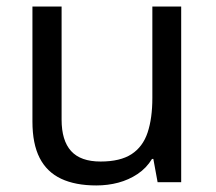

<svg xmlns="http://www.w3.org/2000/svg" viewBox="-20 -556 658 586"><path d="M533 -536V0H461L448 -71H444Q427 -43 400 -25Q373 -7 341 1.5Q309 10 274 10Q210 10 166.5 -10.5Q123 -31 101 -74Q79 -117 79 -185V-536H168V-191Q168 -127 197 -95Q226 -63 287 -63Q347 -63 381.5 -85.5Q416 -108 430.5 -151.5Q445 -195 445 -257V-536Z"/></svg>

Font: ukannada85
Style: Book
Weight: 400
Designer: Jelle Bosma - Monotype Design Team
Foundry: Monotype Imaging Inc.
Version: Version 2.003